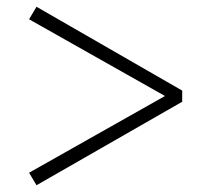

<svg xmlns="http://www.w3.org/2000/svg" viewBox="-20 -644 620 568"><path d="M519 -376V-343L88 -96L66 -133L484 -369V-351L66 -587L88 -624Z"/></svg>

Font: Noto Serif JP
Style: Regular
Weight: 400
Designer: Ryoko NISHIZUKA  (kana & ideographs); Frank Grießhammer (Latin, Greek & Cyrillic); Wenlong ZHANG  (bopomofo); Sandoll Co
Foundry: Adobe
Version: Version 2.003-H1;hotconv 1.1.1;makeotfexe 2.6.0